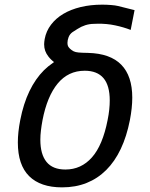

<svg xmlns="http://www.w3.org/2000/svg" viewBox="-20 -786 642 820"><path d="M245.1 14.2Q152.8 14.2 104.5 -33.7Q56.2 -81.5 56.2 -177.7Q56.2 -220.7 66.4 -272.9Q80.1 -343.3 105.7 -396.5Q131.3 -449.7 168 -486.3Q175.8 -494.1 186.3 -502.7Q196.8 -511.2 210.9 -521Q207 -523.4 199.7 -530.3Q192.4 -537.1 186.5 -544.9Q177.7 -556.2 173.1 -568.8Q168.5 -581.5 168.5 -596.7Q168.5 -602.1 169.2 -607.7Q169.9 -613.3 170.9 -619.6Q177.2 -653.3 197.8 -680.4Q218.3 -707.5 250.2 -726.6Q282.2 -745.6 324.5 -755.9Q366.7 -766.1 416.5 -766.1Q435.1 -766.1 453.9 -764.6Q472.7 -763.2 484.4 -760.3L554.7 -742.7L538.1 -658.2Q508.3 -669.9 471.7 -677.7Q435.1 -685.5 395.5 -684.6L379.9 -684.1Q343.8 -683.6 310.5 -662.1L289.1 -648.4Q277.8 -640.1 272.9 -627.2Q268.1 -614.3 268.1 -603Q268.1 -594.7 270.5 -588.9Q272.9 -584 278.8 -578.1Q284.7 -572.3 294.4 -566.9Q302.2 -563 315.4 -561.8Q328.6 -560.5 356 -560.1Q451.2 -557.6 498 -509.5Q544.9 -461.4 544.9 -369.1Q544.9 -325.7 534.7 -272.9Q521 -203.1 495.6 -149.7Q470.2 -96.2 433.6 -59.8Q397 -23.4 349.9 -4.6Q302.7 14.2 245.1 14.2ZM259.3 -62Q326.7 -62 372.6 -113.8Q418.5 -165.5 439.5 -272.9Q444.3 -296.4 446.5 -317.4Q448.7 -338.4 448.7 -356.9Q448.7 -420.9 421.9 -452.4Q395 -483.9 341.8 -483.9Q271.5 -483.9 226.3 -429.2Q181.2 -374.5 161.6 -272.9Q157.2 -249.5 154.8 -228.8Q152.3 -208 152.3 -189.5Q152.3 -127 178.7 -94.5Q205.1 -62 259.3 -62Z"/></svg>

Font: Hack
Style: Italic
Weight: 400
Italic angle: -11°
Monospace: yes
Designer: Christopher Simpkins
Foundry: Christopher Simpkins
Version: Version 2.019; ttfautohint (v1.4.1) -l 4 -r 80 -G 350 -x 0 -